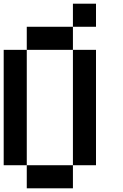

<svg xmlns="http://www.w3.org/2000/svg" viewBox="-20 -1020 665 1040"><path d="M0 -125V-750H125V-125ZM125 -125H375V0H125ZM125 -750V-875H375V-750ZM375 -125V-750H500V-125ZM375 -875V-1000H500V-875Z"/></svg>

Font: Galmuri7 Regular
Style: Regular
Weight: 400
Designer: Lee Minseo (quiple)
Version: Version 2.399;hotconv 1.1.1;makeotfexe 2.6.0 DEVELOPMENT